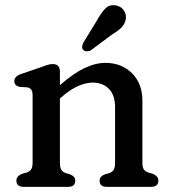

<svg xmlns="http://www.w3.org/2000/svg" viewBox="-20 -725 664 745"><path d="M212.5 -446.5V-394.5Q263 -439 306.2 -460Q349.5 -481 389 -481Q452 -481 492.2 -440.8Q532.5 -400.5 532.5 -335V-93.5Q532.5 -75.5 538.5 -67.2Q544.5 -59 555.5 -55.5L573.5 -50.5Q583.5 -45.5 589 -39.8Q594.5 -34 594.5 -24.5Q594.5 0 565.5 0H393.5Q366.5 0 366.5 -24.5Q366.5 -40 385.5 -48L404 -53.5Q415 -57 420.8 -65.8Q426.5 -74.5 426.5 -93.5V-309Q426.5 -355.5 402.8 -380Q379 -404.5 339.5 -404.5Q313 -404.5 282.5 -391Q252 -377.5 218.5 -348L212.5 -342.5V-93.5Q212.5 -74.5 218.2 -65.8Q224 -57 235 -53.5L253 -48Q272 -40 272 -24.5Q272 0 245 0H72.5Q43.5 0 43.5 -24.5Q43.5 -41 65 -50.5L83.5 -55.5Q94.5 -59 100.5 -67.5Q106.5 -76 106.5 -93.5V-354Q106.5 -370.5 101.2 -377.2Q96 -384 86 -386L55 -388Q35.5 -393.5 35.5 -410Q35.5 -428.5 61 -437.5L136.5 -463.5Q151 -469 162.8 -472.8Q174.5 -476.5 184.5 -476.5Q212.5 -476.5 212.5 -446.5ZM357 -647Q372.5 -675.5 388.8 -692Q405 -708.5 430 -704Q450.5 -700 460.8 -684.2Q471 -668.5 468 -650.5Q465 -632.5 452 -619Q439 -605.5 416 -592L332 -529.5Q325 -526 316.8 -526Q308.5 -526 303.5 -531Q297.5 -537 298.8 -544.8Q300 -552.5 304 -560.5Z"/></svg>

Font: Fraunces 9pt S100
Style: Regular
Weight: 400
Version: Version 1.000; ttfautohint (v1.8.3)